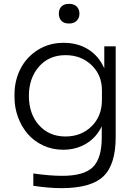

<svg xmlns="http://www.w3.org/2000/svg" viewBox="-20 -769 711 996"><path d="M337.9 -749Q364.3 -749 378.2 -734.9Q392.1 -720.7 392.1 -698.2Q392.1 -675.8 377.9 -661.4Q363.8 -647 337.9 -647Q312 -647 298.6 -661.1Q285.2 -675.3 285.2 -698.2Q285.2 -721.2 298.6 -735.1Q312 -749 337.9 -749ZM298.8 207Q232.9 207 152.8 194.8V130.9Q238.3 143.1 303.2 143.1Q416 143.1 461.9 97.7Q507.8 52.2 507.8 -55.2V-113.8Q479.5 -55.2 427 -23.7Q374.5 7.8 307.1 7.8Q251.5 7.8 203.6 -14.6Q155.8 -37.1 123.5 -74.7Q91.3 -112.3 73.2 -161.9Q55.2 -211.4 55.2 -265.1V-278.8Q55.2 -350.6 85.9 -411.4Q116.7 -472.2 175.5 -509.5Q234.4 -546.9 310.1 -546.9Q384.3 -546.9 439 -512Q493.7 -477.1 521 -414.1V-528.8H580.1V-58.1Q580.1 85.4 515.9 146.2Q451.7 207 298.8 207ZM319.8 -61Q401.4 -61 455.1 -113.8Q508.8 -166.5 508.8 -251V-299.8Q508.8 -380.4 454.6 -431.6Q400.4 -482.9 319.8 -482.9Q233.9 -482.9 181.9 -423.1Q129.9 -363.3 129.9 -272Q129.9 -178.7 182.1 -119.9Q234.4 -61 319.8 -61Z"/></svg>

Font: Sora Light
Style: Regular
Weight: 300
Designer: Jonathan Barnbrook, Julián Moncada
Foundry: Barnbrook Fonts
Version: Version 2.000